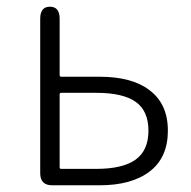

<svg xmlns="http://www.w3.org/2000/svg" viewBox="-20 -553 570 573"><path d="M136 0Q100 0 100 -36V-497Q100 -533 129 -533Q158 -533 158 -497V-329Q158 -324 163 -324H277Q374 -324 426 -284Q481 -243 481 -163Q481 -83 427 -41.5Q373 0 277 0ZM158 -54Q158 -49 163 -49H267Q346 -49 384.5 -76.5Q423 -104 423 -163Q423 -222 385 -249Q347 -276 267 -276H163Q158 -276 158 -271Z"/></svg>

Font: Resource Han Rounded JP Light
Style: Regular
Weight: 300
Designer: Cyano Hao (round all glyphs); Ryoko NISHIZUKA 西塚涼子 (kana, bopomofo & ideographs); Paul D. Hunt (Latin, Greek & Cyrillic)
Foundry: Cyano Hao
Version: 0.990